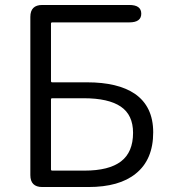

<svg xmlns="http://www.w3.org/2000/svg" viewBox="-20 -752 683 772"><path d="M150 0Q102 0 102 -48V-684Q102 -732 150 -732H500Q548 -732 548 -697Q548 -662 500 -662H190Q185 -662 185 -657V-426Q185 -421 190 -421H330Q454 -421 522 -375Q596 -324 596 -220Q596 -110 526 -54Q460 0 335 0ZM185 -71Q185 -66 190 -66H320Q418 -66 466.5 -103Q515 -140 515 -218Q515 -290 465.5 -323.5Q416 -357 316 -357H190Q185 -357 185 -352Z"/></svg>

Font: Resource Han Rounded JP Normal
Style: Regular
Weight: 350
Designer: Cyano Hao (round all glyphs); Ryoko NISHIZUKA 西塚涼子 (kana, bopomofo & ideographs); Paul D. Hunt (Latin, Greek & Cyrillic)
Foundry: Cyano Hao
Version: 0.990